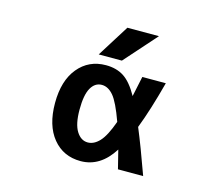

<svg xmlns="http://www.w3.org/2000/svg" viewBox="-108 -905 1216 1056"><g transform="rotate(15 500.0 -376.5)"><path d="M572.3 -249Q535.2 -352.5 504.9 -388.2Q474.6 -423.8 438.5 -423.8Q399.4 -423.8 377 -384.3Q354.5 -344.7 354.5 -260.7Q354.5 -178.7 379.9 -138.2Q405.3 -97.7 444.3 -97.7Q479.5 -97.7 510.7 -130.9Q542 -164.1 572.3 -249ZM690.4 -252Q730.5 -156.2 787.1 2H643.6Q620.1 -88.9 617.2 -103.5Q544.9 11.7 432.6 11.7Q334 11.7 274.4 -61Q214.8 -133.8 214.8 -261.2Q214.8 -388.7 274.9 -461.4Q335 -534.2 432.6 -534.2Q493.2 -534.2 535.6 -506.3Q578.1 -478.5 617.2 -408.2Q631.8 -473.6 641.6 -523.4H775.4Q731.4 -357.4 690.4 -252ZM492.2 -763.7H671.9L509.8 -581.1H377.9Z"/></g></svg>

Font: Gen Shin Gothic Monospace Bold
Style: Bold
Weight: 700
Designer: [Source Han Sans]
Ryoko NISHIZUKA  (kana & ideographs); Paul D. Hunt (Latin, Greek & Cyrillic); Wenlong ZHANG  (bopomofo
Version: Version 1.002.20150607